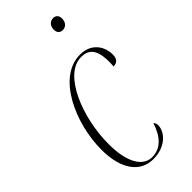

<svg xmlns="http://www.w3.org/2000/svg" viewBox="-241 -791 848 848"><g transform="rotate(-45 182.5 -367.0)"><path d="M285 -676C305 -676 319 -691 319 -715C319 -735 307 -744 292 -744C272 -744 258 -728 258 -706C258 -685 270 -676 285 -676ZM165 10C243 10 286 -40 286 -81C286 -93 282 -99 277 -102C256 -36 220 0 167 0C111 0 72 -61 72 -177C72 -345 150 -535 258 -535C302 -535 327 -512 331 -449C332 -435 331 -420 330 -404C353 -404 365 -417 365 -444C365 -494 333 -546 262 -546C121 -546 32 -346 32 -182C32 -53 88 10 165 10Z"/></g></svg>

Font: Noto Serif Display ExtraCondensed ExtraLight
Style: Italic
Weight: 200
Width: 2
Italic angle: -12°
Designer: Monotype Design Team
Foundry: Monotype Imaging Inc.
Version: Version 2.009